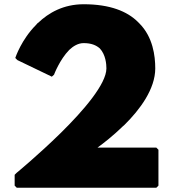

<svg xmlns="http://www.w3.org/2000/svg" viewBox="-20 -872 815 904"><path d="M374 -669C410 -669 433 -659 450 -644C478 -614 481 -569 481 -550C481 -477 374 -352 265 -245C160 -142 58 -58 58 -58L49 -49V2L59 12H716L726 2V-167L716 -177H439C468 -198 513 -233 558 -277L566 -284C639 -356 711 -453 711 -550C711 -609 700 -698 636 -762L628 -770C579 -818 499 -852 374 -852C279 -852 209 -812 159 -764H158C152 -758 153 -758 150 -755C81 -686 53 -602 53 -602L52 -599L62 -589L224 -511L235 -521V-522C235 -522 261 -591 306 -637C325 -655 348 -669 374 -669Z"/></svg>

Font: Hussar Woodtype
Style: Ultra
Weight: 900
Foundry: Cannot Into Space Fonts
Version: Version 1.07